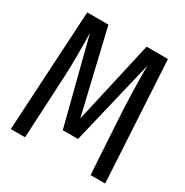

<svg xmlns="http://www.w3.org/2000/svg" viewBox="-163 -840 940 974"><g transform="rotate(30 307.5 -353.0)"><path d="M544.1 -706.2 584.1 0H498.5L476.4 -368.7Q473.8 -417.9 472.6 -469.2Q471.3 -520.5 470.8 -562.3Q470.3 -604.1 470.8 -624.6L351.8 -126.7H262.6L134.9 -624.6Q135.9 -604.6 136.4 -561Q136.9 -517.4 136.4 -465.6Q135.9 -413.8 133.8 -369.7L114.9 0H31.3L71.3 -706.2H195.4L309.7 -222.6L419 -706.2Z"/></g></svg>

Font: FiraCode Nerd Font
Style: Regular
Weight: 400
Designer: Carrois Corporate, Edenspiekermann AG, Nikita Prokopov
Foundry: Carrois Corporate, Edenspiekermann AG, Nikita Prokopov
Version: Version 6.002;Nerd Fonts 2.1.0